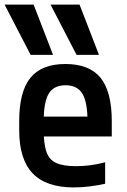

<svg xmlns="http://www.w3.org/2000/svg" viewBox="-36 -810 556 840"><path d="M98 -570 -16 -790H111L196 -570ZM299 -570 185 -790H312L397 -570ZM287 10Q166 10 107 -51.5Q48 -113 48 -240V-280Q48 -409 97 -469.5Q146 -530 250 -530Q355 -530 404 -469.5Q453 -409 453 -280V-213H101V-300H368L347 -271V-276Q347 -363 324.5 -400Q302 -437 251 -437Q199 -437 177 -400Q155 -363 155 -276V-245Q155 -181 167 -146Q179 -111 210 -97Q241 -83 296 -83Q325 -83 355 -86.5Q385 -90 424 -100V-6Q392 1 356.5 5.5Q321 10 287 10Z"/></svg>

Font: M PLUS Code Latin Medium
Style: Regular
Weight: 500
Designer: Coji Morishita
Foundry: UNDERFOREST DESIGN
Version: Version 1.002; ttfautohint (v1.8.3)